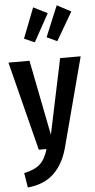

<svg xmlns="http://www.w3.org/2000/svg" viewBox="-67 -880 565 1136"><g transform="rotate(-5 215.5 -312.5)"><path d="M290 2Q264 98 206 153Q148 208 51 217L37 130Q100 117 131.5 88.5Q163 60 181 0H135L1 -529H126L214 -82L308 -529H430ZM175 -842 258 -800 167 -635 105 -662ZM315 -842 398 -798 300 -630 239 -659Z"/></g></svg>

Font: Fira Sans Extra Condensed Medium
Style: Regular
Weight: 500
Width: 1
Designer: Carrois Corporate & Edenspiekermann AG
Foundry: Carrois Corporate GbR & Edenspiekermann AG
Version: Version 4.203